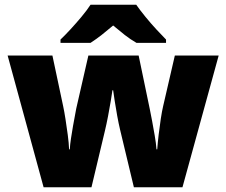

<svg xmlns="http://www.w3.org/2000/svg" viewBox="-20 -786 950 806"><path d="M484 -242Q478 -267 472 -300Q466 -333 461.5 -362.5Q457 -392 455 -407H452Q450 -392 445 -362Q440 -332 433.5 -298Q427 -264 420 -235L364 0H163L12 -553H200L245 -341Q250 -318 255 -285.5Q260 -253 264.5 -219.5Q269 -186 270 -159H273Q274 -179 278 -205Q282 -231 286.5 -257Q291 -283 295 -303Q299 -323 300 -330L351 -553H562L609 -327Q613 -308 618.5 -278.5Q624 -249 629.5 -217Q635 -185 637 -159H640Q642 -186 646 -220.5Q650 -255 655 -287.5Q660 -320 665 -341L714 -553H898L746 0H542ZM552 -766Q568 -743 590.5 -715.5Q613 -688 636.5 -662.5Q660 -637 677 -620V-606H553Q527 -621 504 -639Q481 -657 455 -679Q429 -657 407.5 -640Q386 -623 360 -606H234V-620Q253 -638 276.5 -663.5Q300 -689 322.5 -716Q345 -743 360 -766Z"/></svg>

Font: Noto Sans Syriac Eastern Black
Style: Regular
Weight: 900
Designer: Patrick Giasson and the Monotype Design Team
Foundry: Monotype Imaging Inc.
Version: Version 3.001; ttfautohint (v1.8.4.7-5d5b)